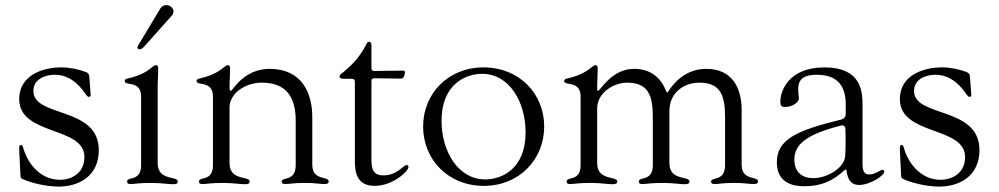

<svg xmlns="http://www.w3.org/2000/svg" viewBox="-20 -705 3849 740"><path d="M308.9 -428.3C280.5 -438.2 249.3 -445.3 215.9 -445.3C145.6 -445.3 54 -415.5 54 -323.2C54 -181.1 305.4 -219.5 305.4 -100.1C305.4 -38.4 257.1 -12.1 210.9 -12.1C127.8 -12.1 82.4 -86.6 69.6 -134.9C66.8 -145.6 63.2 -146.3 61.1 -146.3C54.7 -146.3 54 -140.6 54 -134.2C54 -125.7 54 -125.7 58.9 -28.4C59.7 -17.8 61.1 -17.8 68.9 -14.2C103.7 1.4 161.2 14.2 206 14.2C282.7 14.2 360.8 -25.6 360.8 -126.4C360.8 -296.5 108.7 -250.7 108.7 -354.4C108.7 -399.9 153.4 -416.9 191.8 -416.9C235.8 -416.9 268.5 -393.5 294 -363.6C311.1 -343.8 314.6 -331.7 322.4 -331.7C325.6 -331.7 329.5 -333.1 329.5 -339.5C329.5 -343 326 -387.8 323.9 -411.9C323.2 -421.2 316.8 -425.4 308.9 -428.3Z M482.6 4.3C500.7 4.3 514.2 0 562.1 0C600.1 0 628.2 5 647.4 5C659.1 5 665.1 2.1 665.1 -5C665.1 -11.4 661.2 -14.2 650.2 -17C622.9 -23.8 588.1 -28.1 587.7 -76.7V-361.5C587.7 -394.9 589.8 -421.2 589.8 -440.3C589.8 -451.7 586.3 -453.8 580.6 -453.8C577.1 -453.8 573.5 -451.3 568.2 -447.4C554.7 -436.8 530.9 -415.5 470.5 -402C464.5 -400.9 460.6 -397.4 460.6 -392.8C460.6 -387.4 465.2 -384.9 471.6 -383.5C489.7 -379.6 523.8 -379.3 523.8 -333.1V-67.8C523.4 -23.1 497.5 -20.2 480.5 -15.6C474.4 -13.8 469.8 -11.4 469.8 -5C469.8 2.1 475.1 4.3 482.6 4.3ZM509.6 -522C509.6 -517.8 513.1 -514.9 517.4 -514.9C522.4 -514.9 528.8 -517.8 534.4 -524.1L641.7 -644.2C646.7 -649.9 648.8 -656.2 648.8 -661.2C648.8 -674.7 634.6 -685.4 620.4 -685.4C611.9 -685.4 603.3 -681.1 597.7 -671.9L512.4 -529.8C510.7 -526.6 509.9 -524.1 509.6 -522Z M759.6 4.3C777.7 4.3 791.2 0 839.1 0C877.1 0 905.2 5 924.4 5C936.1 5 942.1 2.1 942.1 -5C942.1 -11.4 938.2 -14.2 927.2 -17C899.9 -23.8 865.1 -28.1 864.7 -76.7V-297.9C871.8 -351.9 930.8 -386.4 989 -386.4C1084.2 -386.4 1119.7 -330.3 1119.7 -239.3V-67.8C1119.3 -19.9 1089.5 -19.5 1074.2 -14.2C1069.2 -12.4 1065.7 -10.3 1065.7 -5C1065.7 2.1 1071 4.3 1079.2 4.3C1096.6 4.3 1110.1 0 1153.8 0C1196 0 1209.5 4.3 1231.2 4.3C1240.8 4.3 1246.8 1.8 1246.8 -5.7C1246.8 -12.1 1242.2 -14.6 1234 -17C1214.8 -23.1 1183.9 -24.5 1183.6 -70.7V-253.6C1183.6 -347.3 1143.1 -439.6 1018.8 -439.6C919 -439.6 876.1 -355.1 870.4 -355.1C867.2 -355.1 865.4 -356.9 864.7 -363.6C864.7 -396 866.8 -421.5 866.8 -440.3C866.8 -451.7 863.3 -453.8 857.6 -453.8C854 -453.8 850.5 -451.3 845.2 -447.4C831.7 -436.8 807.9 -415.5 747.5 -402C741.5 -400.9 737.6 -397.4 737.6 -392.8C737.6 -387.4 742.2 -384.9 748.6 -383.5C766.7 -379.6 800.8 -379.3 800.8 -333.1V-67.8C800.4 -23.1 774.5 -20.2 757.5 -15.6C751.4 -13.8 746.8 -11.4 746.8 -5C746.8 2.1 752.1 4.3 759.6 4.3ZM864 -376.8V-407Z M1423.7 11.4C1494.7 11.4 1554.3 -45.8 1554.3 -61.1C1554.3 -65.7 1552.6 -68.9 1546.5 -68.9C1534.8 -68.9 1511.4 -29.5 1458.5 -29.1C1417.6 -28.8 1411.6 -54.3 1411.6 -90.9V-392C1411.9 -400.2 1414.8 -403.1 1422.9 -403.4L1523.8 -402C1532 -402.3 1535.5 -405.2 1538 -413L1540.1 -422.2C1541.9 -430.4 1539.8 -432.9 1531.6 -432.9L1422.9 -431.5C1414.8 -431.5 1411.9 -434.3 1411.6 -442.5V-530.5C1411.6 -538.7 1408.4 -544 1402.3 -544C1396.3 -544 1393.8 -538.4 1390.3 -531.2C1362.6 -476.6 1322.8 -443.2 1305.8 -429C1295.5 -420.5 1288.7 -417.6 1288.7 -410.5C1288.7 -402 1295.8 -401.3 1315.7 -401.3H1336.3C1344.5 -400.9 1347.3 -398.1 1347.7 -389.9V-83.8C1347.7 -42.3 1355.1 11.4 1423.7 11.4Z M1844.5 11.4C1981.5 11.4 2077.4 -90.9 2077.4 -217.3C2077.4 -343.8 1981.5 -445.3 1843.8 -445.3C1706.7 -445.3 1610.8 -343.8 1610.8 -217.3C1610.8 -90.9 1706.7 11.4 1844.5 11.4ZM1681.8 -239.3C1681.8 -380.7 1774.9 -420.5 1838.1 -420.5C1942.5 -420.5 2005.7 -313.2 2005.7 -194.6C2005.7 -53.3 1913.4 -13.5 1850.1 -13.5C1746.4 -13.5 1681.8 -120.7 1681.8 -239.3Z M2176.5 4.3C2194.6 4.3 2208.1 0 2256 0C2294 0 2322.1 5 2341.3 5C2353 5 2359 2.1 2359 -5C2359 -11.4 2355.1 -14.2 2344.1 -17C2316.8 -23.8 2282 -28.1 2281.6 -76.7V-286.9C2281.6 -347.3 2344.5 -386.4 2397.4 -386.4C2478.3 -386.4 2496.1 -337.4 2496.1 -253.6V-67.8C2495.7 -23.1 2469.8 -20.2 2452.8 -15.6C2446.7 -13.8 2442.1 -11.4 2442.1 -5C2442.1 2.1 2447.4 4.3 2454.9 4.3C2473 4.3 2486.5 0 2534.4 0C2572.4 0 2600.5 5 2619.7 5C2631.4 5 2637.4 2.1 2637.4 -5C2637.4 -11.4 2633.5 -14.2 2622.5 -17C2595.2 -23.8 2560.4 -28.1 2560 -76.7V-275.6C2560 -353.7 2621.4 -386.4 2675.8 -386.4C2756.7 -386.4 2774.5 -337.4 2774.5 -253.6V-67.8C2774.1 -19.9 2744.3 -19.5 2729 -14.2C2724.1 -12.4 2720.5 -10.3 2720.5 -5C2720.5 2.1 2725.9 4.3 2734 4.3C2751.4 4.3 2764.9 0 2808.6 0C2850.9 0 2864.3 4.3 2886 4.3C2895.6 4.3 2901.6 1.8 2901.6 -5.7C2901.6 -12.1 2897 -14.6 2888.8 -17C2869.7 -23.1 2838.8 -24.5 2838.4 -70.7V-281.2C2838.4 -362.2 2805 -439.6 2702.1 -439.6C2625.7 -439.6 2578.5 -388.8 2556.5 -353.7C2552.2 -346.6 2550.1 -346.9 2546.9 -354.4C2528.4 -403.1 2489.7 -439.6 2423.7 -439.6C2336.6 -439.6 2293.7 -355.1 2285.2 -355.1C2283.4 -355.1 2281.6 -356.5 2281.6 -361.5C2281.6 -394.9 2283.7 -421.2 2283.7 -440.3C2283.7 -451.7 2280.2 -453.8 2274.5 -453.8C2271 -453.8 2267.4 -451.3 2262.1 -447.4C2248.6 -436.8 2224.8 -415.5 2164.4 -402C2158.4 -400.9 2154.5 -397.4 2154.5 -392.8C2154.5 -387.4 2159.1 -384.9 2165.5 -383.5C2183.6 -379.6 2217.7 -379.3 2217.7 -333.1V-67.8C2217.3 -23.1 2191.4 -20.2 2174.4 -15.6C2168.3 -13.8 2163.7 -11.4 2163.7 -5C2163.7 2.1 2169 4.3 2176.5 4.3Z M3080.6 12.8C3147.4 12.8 3191.4 -9.2 3234 -48.3C3236.2 -50.4 3237.9 -51.5 3239.7 -51.5C3241.1 -51.5 3242.2 -50.4 3242.5 -47.6C3246.8 -17 3256.7 7.8 3291.5 7.8C3333.5 7.8 3388.1 -28.4 3388.1 -43.3C3388.1 -46.9 3386 -50.4 3381.7 -50.4C3372.5 -50.4 3354 -32.7 3330.6 -32.7C3312.9 -32.7 3304.3 -41.9 3304.3 -73.9V-301.8C3304.3 -353 3298.7 -445.3 3158 -445.3C3018.8 -445.3 2988.3 -354.4 2987.6 -315.3C2986.9 -294.7 2994.7 -292.6 3005.3 -292.6C3036.6 -292.6 3059.3 -312.5 3059.3 -326C3056.5 -344.5 3056.5 -358 3056.5 -362.9C3056.5 -404.1 3084.2 -416.9 3127.5 -416.9C3229 -416.9 3240.4 -348 3239.7 -294C3239.3 -284.8 3239.7 -275.6 3239.7 -266.3C3239.7 -254.6 3233.7 -247.2 3222.3 -244.3C3049.7 -202.1 2974.1 -167.6 2974.1 -79.5C2974.1 7.1 3047.2 12.8 3080.6 12.8ZM3041.5 -89.5C3041.5 -151.3 3092.7 -187.9 3220.5 -220.9C3231.9 -223.7 3237.9 -219.1 3238.3 -207.4C3239.7 -170.1 3239.3 -135.7 3237.6 -103.7C3235.1 -61.1 3172.9 -18.5 3114 -18.5C3062.1 -18.5 3041.5 -51.1 3041.5 -89.5Z M3703.1 -428.3C3674.7 -438.2 3643.5 -445.3 3610.1 -445.3C3539.8 -445.3 3448.2 -415.5 3448.2 -323.2C3448.2 -181.1 3699.6 -219.5 3699.6 -100.1C3699.6 -38.4 3651.3 -12.1 3605.1 -12.1C3522 -12.1 3476.6 -86.6 3463.8 -134.9C3460.9 -145.6 3457.4 -146.3 3455.3 -146.3C3448.9 -146.3 3448.2 -140.6 3448.2 -134.2C3448.2 -125.7 3448.2 -125.7 3453.1 -28.4C3453.8 -17.8 3455.3 -17.8 3463.1 -14.2C3497.9 1.4 3555.4 14.2 3600.1 14.2C3676.8 14.2 3755 -25.6 3755 -126.4C3755 -296.5 3502.8 -250.7 3502.8 -354.4C3502.8 -399.9 3547.6 -416.9 3585.9 -416.9C3630 -416.9 3662.6 -393.5 3688.2 -363.6C3705.3 -343.8 3708.8 -331.7 3716.6 -331.7C3719.8 -331.7 3723.7 -333.1 3723.7 -339.5C3723.7 -343 3720.2 -387.8 3718 -411.9C3717.3 -421.2 3710.9 -425.4 3703.1 -428.3Z"/></svg>

Font: Margiela Serif Light
Style: Regular
Weight: 300
Designer: Andreas Faust, Stefan Endress
Version: Version 1.002;FEAKit 1.0